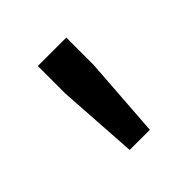

<svg xmlns="http://www.w3.org/2000/svg" viewBox="-84 -754 377 377"><g transform="rotate(-45 104.5 -566.0)"><path d="M65 -612 76 -444H132L144 -612V-688H65Z"/></g></svg>

Font: Saira UNSAM
Style: Regular
Weight: 400
Designer: Hector Gatti with collaboration of the Omnibus-Type team
Foundry: Omnibus-Type
Version: Version 0.072;PS 000.072;hotconv 1.0.88;makeotf.lib2.5.64775